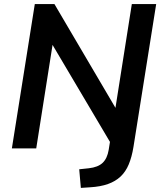

<svg xmlns="http://www.w3.org/2000/svg" viewBox="-20 -725 787 938"><path d="M375 193 367 102 414 97Q459 92 481.5 70.5Q504 49 511 7L520 -49L536 0L217 -539H242L157 0H38L150 -705H246L563 -166H539L624 -705H743L632 -7Q624 42 609 78Q594 114 569 137.5Q544 161 507.5 174Q471 187 420 190Z"/></svg>

Font: Nunito Sans 12pt
Style: Bold Italic
Weight: 700
Italic angle: -9°
Designer: Vernon Adams
Foundry: Vernon Adams
Version: Version 3.101;gftools[0.9.27]